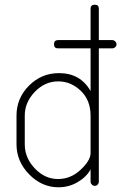

<svg xmlns="http://www.w3.org/2000/svg" viewBox="-20 -788 514 814"><path d="M382 -768Q399 -768 399 -751V-618H456Q463 -618 468.5 -612.5Q474 -607 474 -600Q474 -593 468.5 -588Q463 -583 456 -583H399V-18Q399 -11 394 -5.5Q389 0 382 0Q375 0 369.5 -5.5Q364 -11 364 -18V-70Q347 -38 309.5 -16Q272 6 228 6Q157 6 103.5 -49Q50 -104 50 -176V-298Q50 -372 103 -425Q156 -478 230 -478Q321 -478 364 -402V-583H226Q209 -583 209 -600Q209 -618 226 -618H364V-751Q364 -768 382 -768ZM85 -298V-176Q85 -119 127.5 -74Q170 -29 226 -29Q280 -29 322 -68.5Q364 -108 364 -139V-298Q364 -363 322.5 -403Q281 -443 227 -443Q170 -443 127.5 -398.5Q85 -354 85 -298Z"/></svg>

Font: Dosis
Style: ExtraLight
Weight: 250
Designer: Edgar Tolentino, Pablo Impallari, Igino Marini
Foundry: Edgar Tolentino, Pablo Impallari, Igino Marini
Version: Version 1.007